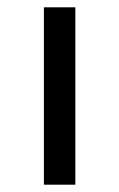

<svg xmlns="http://www.w3.org/2000/svg" viewBox="-20 -505 326 525"><path d="M100 -485H186V0H100Z"/></svg>

Font: Sarpanch
Style: Regular
Weight: 400
Designer: Manushi Parikh (Devanagari and Latin), Jyotish Sonowal (Devanagari)
Foundry: Indian Type Foundry
Version: Version 2.004;PS 1.0;hotconv 1.0.78;makeotf.lib2.5.61930; tt